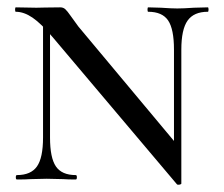

<svg xmlns="http://www.w3.org/2000/svg" viewBox="-20 -488 608 522"><path d="M97 -446 116 -443V-114Q116 -59 132 -35.5Q148 -12 186 -12Q189 -12 189 -6Q189 0 186 0Q164 0 152 -1L107 -2L63 -1Q50 0 26 0Q23 0 23 -6Q23 -12 26 -12Q64 -12 80.5 -35.5Q97 -59 97 -114ZM461 13 124 -386Q92 -424 68.5 -440Q45 -456 23 -456Q21 -456 21 -462Q21 -468 23 -468L79 -467Q89 -467 102 -467.5Q115 -468 144 -468Q152 -468 157.5 -463Q163 -458 172 -445Q176 -439 193 -416L462 -94L473 11Q473 13 468 14Q463 15 461 13ZM473 11 453 -20V-353Q453 -409 437 -432.5Q421 -456 383 -456Q381 -456 381 -462Q381 -468 383 -468L418 -467Q446 -465 462 -465Q479 -465 507 -467L545 -468Q547 -468 547 -462Q547 -456 545 -456Q507 -456 490 -432Q473 -408 473 -353Z"/></svg>

Font: Cormorant SC Medium
Style: Regular
Weight: 500
Designer: Christian Thalmann (Catharsis Fonts)
Foundry: Catharsis Fonts
Version: Version 4.000